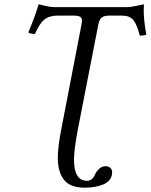

<svg xmlns="http://www.w3.org/2000/svg" viewBox="-20 -678 696 887"><path d="M262.2 -76.2 356.9 -566.9Q358.9 -578.6 358.9 -582Q358.9 -595.2 349.9 -600.6Q340.8 -606 316.9 -606H248Q208 -606 185.3 -587.9Q162.6 -569.8 141.1 -521Q121.6 -521 110.8 -527.8Q146 -612.8 158.2 -658.2Q163.6 -657.2 188.7 -651.1Q213.9 -645 229 -645H563Q584 -645 610.6 -651.1Q637.2 -657.2 645 -658.2Q644 -649.4 644 -629.9Q644 -584 655.8 -518.1Q643.6 -513.2 626 -513.2Q612.3 -565.9 595.7 -585.9Q579.1 -606 542 -606H487.8Q461.4 -606 450.2 -597.4Q439 -588.9 434.1 -564L338.9 -76.2Q321.8 16.6 321.8 59.1Q321.8 157.2 381.8 157.2Q407.2 157.2 418.9 127.9Q424.3 115.2 437.5 102.5Q450.7 89.8 469.2 89.8Q480 89.8 489 97.2Q498 104.5 498 117.2Q498 137.2 487.3 151.6Q476.6 166 457.8 173.8Q439 181.6 417.5 185.3Q396 189 371.1 189Q304.7 189 275.9 153.1Q247.1 117.2 247.1 49.8Q247.1 2.9 262.2 -76.2Z"/></svg>

Font: Common Serif SemiBold
Style: Italic
Weight: 600
Italic angle: -12°
Designer: Philipp H. Poll, Khaled Hosny
Foundry: Stefan Peev, Context Ltd.
Version: Version 1.026